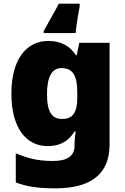

<svg xmlns="http://www.w3.org/2000/svg" viewBox="-20 -786 683 1046"><path d="M414 -752V-766H301C268 -707 246 -666 218 -617V-606H392C396 -649 406 -710 414 -752ZM243 -563C124 -563 42 -463 42 -276C42 -89 122 10 240 10C316 10 360 -26 386 -70H392C388 -43 386 -18 386 -1V9C386 62 348 91 271 91C184 91 133 77 66 49V208C129 232 193 240 282 240C482 240 577 157 577 1V-553H412L398 -485H394C365 -529 320 -563 243 -563ZM315 -415C383 -415 401 -365 401 -279V-256C401 -177 380 -138 318 -138C262 -138 236 -177 236 -273C236 -366 262 -415 315 -415Z"/></svg>

Font: Noto Sans Lao Looped Black
Style: Regular
Weight: 900
Designer: Mark Frömberg, Ben Mitchell
Foundry: The Fontpad Ltd
Version: Version 1.002